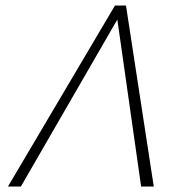

<svg xmlns="http://www.w3.org/2000/svg" viewBox="-20 -678 668 698"><path d="M9 0 398 -658H438L539 0H493L403 -632H421L56 0Z"/></svg>

Font: Ysabeau ExtraLight
Style: Italic
Weight: 250
Italic angle: -12°
Version: Version 2.000;gftools[0.9.27.dev2+g8671c4b]